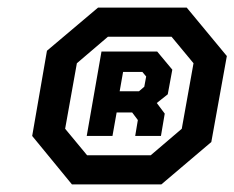

<svg xmlns="http://www.w3.org/2000/svg" viewBox="-20 -746 619 507"><path d="M65 -387 104 -612 239 -726H473L579 -598L538 -371L406 -259H170ZM378 -336 460 -406 491 -579 433 -649H265L183 -579L152 -406L210 -336ZM248 -610H395L435 -562L423 -497L394 -474L415 -446L405 -387H337L344 -429L329 -449H288L277 -387H209ZM347 -505 361 -517 366 -544 356 -556H305L296 -505Z"/></svg>

Font: Chakra Petch
Style: Bold Italic
Weight: 700
Italic angle: -10°
Designer: Katatrad Aksorn Co.,Ltd.
Foundry: Cadson Demak Co.,Ltd.
Version: Version 1.000; ttfautohint (v1.6)